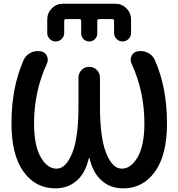

<svg xmlns="http://www.w3.org/2000/svg" viewBox="-20 -1030 964 1038"><path d="M336.9 -926.8Q327.1 -926.8 327.1 -917V-851.6Q327.1 -833 313.5 -819.3Q299.8 -805.7 281.2 -805.7Q262.7 -805.7 249 -819.3Q235.4 -833 235.4 -851.6V-924.8Q235.4 -960 260.3 -984.9Q285.2 -1009.8 320.3 -1009.8H603.5Q638.7 -1009.8 663.6 -984.9Q688.5 -960 688.5 -924.8V-851.6Q688.5 -833 674.8 -819.3Q661.1 -805.7 642.6 -805.7Q624 -805.7 610.4 -819.3Q596.7 -833 596.7 -851.6V-917Q596.7 -926.8 586.9 -926.8H515.6Q505.9 -926.8 505.9 -917V-849.6Q505.9 -831.1 493.2 -818.4Q480.5 -805.7 462.4 -805.7Q444.3 -805.7 431.6 -818.4Q418.9 -831.1 418.9 -849.6V-917Q418.9 -926.8 409.2 -926.8ZM463.9 -173.8Q463.9 -175.8 461.9 -175.8Q460 -175.8 460 -173.8Q442.4 -97.7 399.4 -57.6Q350.6 -11.7 279.3 -11.7Q171.9 -11.7 106.9 -102.1Q42 -192.4 42 -362.3Q42 -558.6 108.4 -707Q120.1 -732.4 146.5 -745.1Q164.1 -753.9 184.6 -753.9Q192.4 -753.9 200.2 -752.9Q222.7 -749 233.4 -728.5Q238.3 -717.8 238.3 -707Q238.3 -696.3 233.4 -685.5Q164.1 -536.1 164.1 -362.3Q164.1 -244.1 199.7 -181.2Q235.4 -118.2 286.1 -118.2Q335.9 -118.2 370.1 -201.7Q404.3 -285.2 404.3 -454.1V-611.3Q404.3 -634.8 421.4 -651.9Q438.5 -668.9 462.4 -668.9Q486.3 -668.9 503.4 -651.9Q520.5 -634.8 520.5 -611.3V-454.1Q520.5 -285.2 554.2 -201.7Q587.9 -118.2 638.7 -118.2Q688.5 -118.2 724.6 -181.2Q760.7 -244.1 760.7 -362.3Q760.7 -536.1 691.4 -685.5Q686.5 -696.3 686.5 -707Q686.5 -717.8 691.4 -728.5Q702.1 -749 724.6 -752.9Q732.4 -753.9 740.2 -753.9Q760.7 -753.9 778.3 -745.1Q804.7 -732.4 816.4 -707Q882.8 -558.6 882.8 -362.3Q882.8 -192.4 817.9 -102.1Q752.9 -11.7 646.5 -11.7Q573.2 -11.7 525.4 -57.6Q482.4 -97.7 463.9 -173.8Z"/></svg>

Font: Gen Jyuu GothicX Medium
Style: Regular
Weight: 500
Designer: Ryoko NISHIZUKA (kana &amp; ideographs); Paul D. Hunt (Latin, Greek &amp; Cyrillic); Wenlong ZHANG (bopomofo); Sandoll C
Version: Version 1.058.20140828